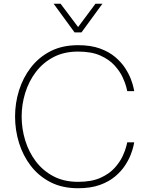

<svg xmlns="http://www.w3.org/2000/svg" viewBox="-20 -990 793 1020"><path d="M395 10Q311 10 248.5 -22Q186 -54 144 -108.5Q102 -163 81 -231Q60 -299 60 -371Q60 -442 81 -509.5Q102 -577 144 -631.5Q186 -686 248.5 -718Q311 -750 395 -750Q462 -750 510.5 -732.5Q559 -715 592 -687Q625 -659 645 -628Q665 -597 675.5 -569Q686 -541 689.5 -523.5Q693 -506 693 -506H656Q656 -506 651 -527Q646 -548 631.5 -579.5Q617 -611 588.5 -642.5Q560 -674 513 -695Q466 -716 395 -716Q320 -716 264 -686.5Q208 -657 170.5 -607.5Q133 -558 114 -496.5Q95 -435 95 -371Q95 -306 114 -244Q133 -182 170.5 -132.5Q208 -83 264 -53.5Q320 -24 395 -24Q466 -24 513 -45Q560 -66 588.5 -97.5Q617 -129 631.5 -160.5Q646 -192 651 -213Q656 -234 656 -234H693Q693 -234 689.5 -216.5Q686 -199 675.5 -171Q665 -143 645 -112Q625 -81 592 -53Q559 -25 510.5 -7.5Q462 10 395 10ZM413 -818H376L265 -970H302L405 -833H385L487 -970H524Z"/></svg>

Font: Be Vietnam Pro Variable Thin
Style: Regular
Weight: 100
Designer: Lam Bao, Tony Le, Vietanh Nguyen
Foundry: Yellow Type Foundry
Version: Version 1.002